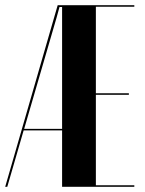

<svg xmlns="http://www.w3.org/2000/svg" viewBox="-50 -719 560 739"><path d="M172 -699 -30 0H-22L41 -217H189V0H467V-6H319V-354H446V-360H319V-693H467V-699ZM179 -692H189V-223H43L168 -652Z"/></svg>

Font: Moniqa Black
Style: Regular
Weight: 900
Designer: Rajesh Rajput
Foundry: Rajesh Rajput
Version: Version 1.000